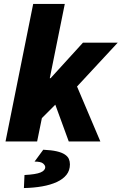

<svg xmlns="http://www.w3.org/2000/svg" viewBox="-20 -716 616 972"><path d="M8 0 148 -696H308L232 -320H236L400 -500H576L370 -278L488 0H328L260 -186L192 -118L168 0ZM101 236 104 170Q162 167 185.5 157Q209 147 209 130Q209 121 198 111.5Q187 102 155 102L199 42Q241 44 267 50Q293 56 308 66Q323 76 328.5 88.5Q334 101 334 116Q334 147 316.5 169Q299 191 267.5 205.5Q236 220 193.5 227.5Q151 235 101 236Z"/></svg>

Font: mr_Source Sans Pro
Style: Italic
Weight: 900
Italic angle: -11°
Designer: Paul D. Hunt
Foundry: Adobe Systems Incorporated
Version: Version 1.076;July 10, 2024;FontCreator 11.5.0.2430 64-bit